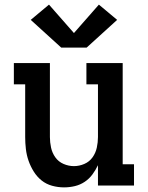

<svg xmlns="http://www.w3.org/2000/svg" viewBox="-20 -803 640 831"><path d="M257 8Q231 8 205.5 1Q180 -6 160 -22Q140 -38 126 -60.5Q112 -83 103.5 -107.5Q95 -132 92 -158Q89 -184 89 -210V-438H40V-530H196V-210Q196 -187 201 -164Q206 -141 219.5 -122Q233 -103 255 -93.5Q277 -84 300 -84Q323 -84 345 -93.5Q367 -103 380.5 -122Q394 -141 399 -164Q404 -187 404 -210V-438H354V-530H511V-92H560V0H404V-88Q394 -67 380 -48Q366 -29 346.5 -16Q327 -3 304 2.5Q281 8 257 8ZM355 -597H245L113 -717L192 -783L300 -660L408 -783L487 -717Z"/></svg>

Font: Iosevka Slab Semibold Extended
Style: Regular
Weight: 600
Width: 7
Monospace: yes
Designer: Belleve Invis
Foundry: Belleve Invis
Version: Version 11.1.0; ttfautohint (v1.8.3)